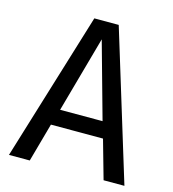

<svg xmlns="http://www.w3.org/2000/svg" viewBox="-109 -819 819 909"><g transform="rotate(15 301.0 -364.5)"><path d="M120.1 0 172.9 -189.9H428.2L481.9 0H584L360.8 -729H241.2L18.1 0ZM300.8 -642.1 404.8 -269H196.8Z"/></g></svg>

Font: Hack Dev
Style: Regular
Weight: 400
Designer: Christopher Simpkins
Foundry: Christopher Simpkins
Version: Version 2.0315